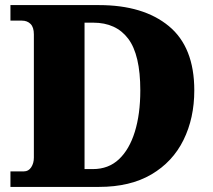

<svg xmlns="http://www.w3.org/2000/svg" viewBox="-20 -734 836 754"><path d="M21 0V-61H74Q92 -61 102.5 -77Q113 -93 113 -115V-599Q113 -627 100 -640Q87 -653 66 -653H21V-714H369Q543 -714 643 -631.5Q743 -549 743 -379Q743 -270 700.5 -184Q658 -98 574.5 -49Q491 0 369 0ZM345 -70Q406 -70 447 -108.5Q488 -147 509.5 -216.5Q531 -286 531 -379Q531 -519 483.5 -582Q436 -645 346 -645H312V-70Z"/></svg>

Font: Noto Serif Hentaigana Black
Style: Regular
Weight: 900
Designer: Kazuhiro Yamada
Foundry: nipponia
Version: Version 1.000; ttfautohint (v1.8.4.7-5d5b)